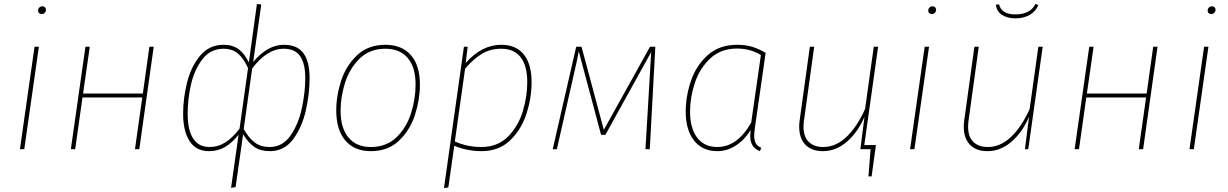

<svg xmlns="http://www.w3.org/2000/svg" viewBox="-20 -756 6225 973"><path d="M177 -519 103 0H81L155 -519ZM173 -702Q173 -711 179 -717.5Q185 -724 194 -724Q203 -724 208 -719Q213 -714 213 -706Q213 -698 207 -691.5Q201 -685 191 -685Q183 -685 178 -689.5Q173 -694 173 -702Z M664 0 701 -262H398L361 0H339L413 -519H435L401 -282H704L737 -519H759L686 0Z M1189 -73Q1154 -30 1118.5 -10Q1083 10 1039 10Q974 10 941 -40.5Q908 -91 908 -180Q908 -258 928 -338Q948 -418 994 -473.5Q1040 -529 1113 -529Q1159 -529 1189.5 -506.5Q1220 -484 1241 -439L1282 -736L1304 -733L1263 -442Q1336 -529 1418 -529Q1487 -529 1518 -486Q1549 -443 1549 -360Q1549 -282 1530 -197Q1511 -112 1466 -51Q1421 10 1348 10Q1300 10 1269.5 -11Q1239 -32 1212 -75L1174 192L1151 196ZM1194 -104 1237 -411Q1214 -461 1185.5 -485Q1157 -509 1113 -509Q1047 -509 1006 -456Q965 -403 948 -328Q931 -253 931 -180Q931 -98 958.5 -54.5Q986 -11 1042 -11Q1085 -11 1121.5 -34Q1158 -57 1194 -104ZM1527 -360Q1527 -434 1501 -471.5Q1475 -509 1418 -509Q1333 -509 1258 -409L1215 -102Q1242 -55 1272 -33Q1302 -11 1347 -11Q1412 -11 1452.5 -69.5Q1493 -128 1510 -209Q1527 -290 1527 -360Z M1684 -196Q1684 -271 1709 -347.5Q1734 -424 1790 -476.5Q1846 -529 1933 -529Q2016 -529 2062 -477Q2108 -425 2108 -327Q2108 -253 2083.5 -175.5Q2059 -98 2003 -44Q1947 10 1859 10Q1776 10 1730 -44Q1684 -98 1684 -196ZM2086 -327Q2086 -415 2046.5 -462Q2007 -509 1933 -509Q1853 -509 1802 -458.5Q1751 -408 1728.5 -336Q1706 -264 1706 -195Q1706 -107 1746 -59Q1786 -11 1859 -11Q1939 -11 1990 -61Q2041 -111 2063.5 -183.5Q2086 -256 2086 -327Z M2331 -519H2350L2340 -437Q2422 -529 2520 -529Q2595 -529 2634.5 -480Q2674 -431 2674 -339Q2674 -261 2648.5 -181Q2623 -101 2566 -45.5Q2509 10 2420 10Q2349 10 2282 -17L2252 194L2230 197ZM2652 -339Q2652 -423 2618.5 -466Q2585 -509 2520 -509Q2465 -509 2422.5 -483.5Q2380 -458 2337 -408L2285 -39Q2348 -11 2419 -11Q2502 -11 2554.5 -64Q2607 -117 2629.5 -192.5Q2652 -268 2652 -339Z M3273 0H3251L3274 -388Q3275 -417 3280 -492L3048 -73H3026L2913 -496Q2907 -460 2890 -388L2802 0H2781L2900 -519H2927L3040 -98L3274 -519H3301Z M3860 -488 3806 -112Q3802 -80 3802 -68Q3802 -45 3810 -30Q3818 -15 3838 -7L3831 10Q3806 0 3794 -18.5Q3782 -37 3782 -68Q3782 -75 3784 -97Q3753 -47 3709 -18.5Q3665 10 3615 10Q3540 10 3497.5 -43.5Q3455 -97 3455 -190Q3455 -268 3481.5 -346Q3508 -424 3566.5 -476.5Q3625 -529 3715 -529Q3759 -529 3793 -518.5Q3827 -508 3860 -488ZM3477 -191Q3477 -106 3513 -58.5Q3549 -11 3615 -11Q3717 -11 3787 -135L3836 -477Q3783 -510 3715 -510Q3633 -510 3579.5 -460Q3526 -410 3501.5 -336.5Q3477 -263 3477 -191Z M4360 -21H4419L4397 138H4381L4392 0H4340L4361 -164Q4326 -84 4271 -37Q4216 10 4150 10Q4093 10 4061.5 -22.5Q4030 -55 4030 -115Q4030 -132 4033 -150L4084 -519H4106L4055 -150Q4052 -131 4052 -114Q4052 -63 4078.5 -37Q4105 -11 4152 -11Q4216 -11 4270 -62.5Q4324 -114 4364 -204L4408 -519H4430Z M4688 -519 4614 0H4592L4666 -519ZM4684 -702Q4684 -711 4690 -717.5Q4696 -724 4705 -724Q4714 -724 4719 -719Q4724 -714 4724 -706Q4724 -698 4718 -691.5Q4712 -685 4702 -685Q4694 -685 4689 -689.5Q4684 -694 4684 -702Z M4864 -115Q4864 -132 4867 -150L4918 -519H4940L4889 -150Q4886 -131 4886 -114Q4886 -63 4912.5 -37Q4939 -11 4986 -11Q5050 -11 5104 -62.5Q5158 -114 5198 -204L5242 -519H5264L5191 0H5174L5195 -164Q5160 -84 5105 -37Q5050 10 4984 10Q4927 10 4895.5 -22.5Q4864 -55 4864 -115ZM5027 -732 5043 -734Q5055 -683 5126 -683Q5163 -683 5189 -696.5Q5215 -710 5227 -736L5242 -731Q5230 -699 5199 -681Q5168 -663 5126 -663Q5083 -663 5056.5 -681.5Q5030 -700 5027 -732Z M5751 0 5788 -262H5485L5448 0H5426L5500 -519H5522L5488 -282H5791L5824 -519H5846L5773 0Z M6104 -519 6030 0H6008L6082 -519ZM6100 -702Q6100 -711 6106 -717.5Q6112 -724 6121 -724Q6130 -724 6135 -719Q6140 -714 6140 -706Q6140 -698 6134 -691.5Q6128 -685 6118 -685Q6110 -685 6105 -689.5Q6100 -694 6100 -702Z"/></svg>

Font: Fira Sans Thin
Style: Italic
Weight: 250
Italic angle: -8°
Designer: Carrois Corporate & Edenspiekermann AG
Foundry: Carrois Corporate GbR & Edenspiekermann AG
Version: Version 4.203